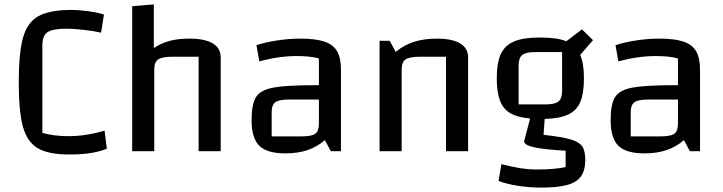

<svg xmlns="http://www.w3.org/2000/svg" viewBox="-20 -685 3277 870"><path d="M294 15Q199 15 151 -13.5Q103 -42 84 -110.5Q65 -179 65 -312Q65 -446 84.5 -515Q104 -584 154.5 -612Q205 -640 304 -640Q338 -640 381.5 -634Q425 -628 451 -619L438 -537Q403 -545 357 -550Q311 -555 282 -555Q221 -555 196.5 -540Q172 -525 172 -479V-83Q223 -68 291 -68Q369 -68 454 -93L464 -11Q428 3 388 9Q348 15 294 15Z M579 -657 677 -665V-467Q709 -489 747.5 -499.5Q786 -510 838 -510Q908 -510 944 -488.5Q980 -467 980 -425V0H880V-428H764Q715 -428 697 -416Q679 -404 679 -370V0H579Z M1525 -370V0H1479L1452 -50Q1416 -19 1372.5 -4.5Q1329 10 1273 10Q1190 10 1155 -24.5Q1120 -59 1120 -140Q1120 -213 1140 -245Q1160 -277 1218.5 -288Q1277 -299 1410 -299H1425V-420Q1388 -431 1324 -431Q1244 -431 1155 -407L1142 -480Q1179 -493 1234 -501.5Q1289 -510 1341 -510Q1410 -510 1450 -496.5Q1490 -483 1507.5 -452.5Q1525 -422 1525 -370ZM1425 -125V-234H1292Q1245 -234 1228 -222Q1211 -210 1211 -176V-67H1345Q1392 -67 1408.5 -79Q1425 -91 1425 -125Z M1700 -500H1746L1773 -450Q1811 -481 1856 -495.5Q1901 -510 1959 -510Q2029 -510 2065 -488.5Q2101 -467 2101 -425V0H2001V-428H1885Q1836 -428 1818 -416Q1800 -404 1800 -370V0H1700Z M2632 39Q2632 86 2613 113.5Q2594 141 2550.5 153Q2507 165 2433 165Q2379 165 2327.5 157Q2276 149 2239 135L2252 59Q2304 72 2340.5 77.5Q2377 83 2415 83Q2492 83 2543 72V-2Q2441 -8 2398 -18Q2355 -28 2355 -45L2382 -148Q2325 -153 2292.5 -172Q2260 -191 2245.5 -229Q2231 -267 2231 -330Q2231 -401 2249.5 -440.5Q2268 -480 2310 -497.5Q2352 -515 2428 -515Q2505 -515 2546 -498L2617 -552L2667 -503L2609 -436Q2626 -398 2626 -330Q2626 -262 2609.5 -223Q2593 -184 2554.5 -166Q2516 -148 2448 -146L2443 -74Q2526 -65 2565 -53.5Q2604 -42 2618 -22Q2632 -2 2632 39ZM2330 -212H2454Q2495 -212 2511 -225.5Q2527 -239 2527 -274V-449H2403Q2362 -449 2346 -435.5Q2330 -422 2330 -387Z M3152 -370V0H3106L3079 -50Q3043 -19 2999.5 -4.5Q2956 10 2900 10Q2817 10 2782 -24.5Q2747 -59 2747 -140Q2747 -213 2767 -245Q2787 -277 2845.5 -288Q2904 -299 3037 -299H3052V-420Q3015 -431 2951 -431Q2871 -431 2782 -407L2769 -480Q2806 -493 2861 -501.5Q2916 -510 2968 -510Q3037 -510 3077 -496.5Q3117 -483 3134.5 -452.5Q3152 -422 3152 -370ZM3052 -125V-234H2919Q2872 -234 2855 -222Q2838 -210 2838 -176V-67H2972Q3019 -67 3035.5 -79Q3052 -91 3052 -125Z"/></svg>

Font: Changa
Style: Regular
Weight: 400
Designer: Eduardo Rodriguez Tunni
Foundry: Eduardo Rodriguez Tunni
Version: Version 2.002; ttfautohint (v1.5.10-5e6f)